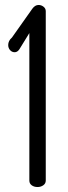

<svg xmlns="http://www.w3.org/2000/svg" viewBox="-20 -752 273 772"><path d="M13 -571Q13 -588 28 -601L110 -717Q121 -732 135 -732Q146 -732 155 -725Q164 -718 164 -707V-26Q164 -14 154 -7Q144 0 131 0Q117 0 107.5 -7Q98 -14 98 -26V-619L58 -554Q50 -542 39 -542Q28 -542 20.5 -550.5Q13 -559 13 -571Z"/></svg>

Font: Terminal Dosis
Style: Regular
Weight: 400
Designer: Edgar Tolentino, Pablo Impallari, Igino Marini
Foundry: Edgar Tolentino, Pablo Impallari, Igino Marini
Version: Version 1.007